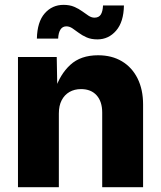

<svg xmlns="http://www.w3.org/2000/svg" viewBox="-20 -778 669 798"><path d="M224.6 -306.2V0H54.7V-541H215.8L218.3 -402.8H208Q229 -468.8 272.2 -508.5Q315.4 -548.3 387.7 -548.3Q444.8 -548.3 486.8 -523.2Q528.8 -498 551.8 -451.9Q574.7 -405.8 574.7 -343.8V0H404.8V-310.1Q404.8 -356 381.6 -381.8Q358.4 -407.7 316.9 -407.7Q289.6 -407.7 268.8 -395.8Q248 -383.8 236.3 -361.3Q224.6 -338.9 224.6 -306.2ZM384.8 -614.3Q358.9 -614.3 340.1 -622.6Q321.3 -630.9 307.1 -641.6Q293 -652.3 280.8 -660.4Q268.6 -668.5 255.9 -668.5Q239.7 -668.5 231.2 -655Q222.7 -641.6 221.7 -617.7H133.3Q134.8 -687 165.8 -722.4Q196.8 -757.8 244.1 -757.8Q269.5 -757.8 288.3 -749.8Q307.1 -741.7 321.5 -731.2Q335.9 -720.7 348.1 -712.6Q360.4 -704.6 372.6 -704.6Q391.1 -704.6 399.2 -717.8Q407.2 -731 408.2 -755.4H495.1Q494.1 -687 462.6 -650.6Q431.2 -614.3 384.8 -614.3Z"/></svg>

Font: Inter 17pt ExtraBold
Style: Regular
Weight: 800
Version: Version 4.001;git-66647c0bb